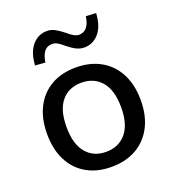

<svg xmlns="http://www.w3.org/2000/svg" viewBox="-135 -837 851 948"><g transform="rotate(-20 290.5 -362.5)"><path d="M290 9Q215 9 160 -22.5Q105 -54 75 -112.5Q45 -171 45 -252Q45 -333 75 -391.5Q105 -450 160 -481.5Q215 -513 290 -513Q365 -513 420.5 -481.5Q476 -450 506.5 -391.5Q537 -333 537 -252Q537 -171 506.5 -112.5Q476 -54 420.5 -22.5Q365 9 290 9ZM290 -70Q356 -70 395 -116Q434 -162 434 -252Q434 -342 395 -387.5Q356 -433 290 -433Q224 -433 185.5 -387.5Q147 -342 147 -252Q147 -162 185.5 -116Q224 -70 290 -70ZM158 -587 105 -591Q109 -658 140 -694.5Q171 -731 218 -731Q239 -731 258 -721Q277 -711 301 -692Q322 -674 335.5 -666.5Q349 -659 362 -659Q413 -659 424 -734L477 -731Q473 -663 442 -627Q411 -591 365 -591Q344 -591 324.5 -600.5Q305 -610 280 -630Q260 -648 246.5 -655Q233 -662 220 -662Q193 -662 178 -642.5Q163 -623 158 -587Z"/></g></svg>

Font: Mulish SemiBold
Style: Regular
Weight: 600
Designer: Vernon Adams
Foundry: Vernon Adams
Version: Version 3.603; ttfautohint (v1.8.3)